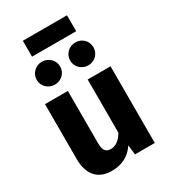

<svg xmlns="http://www.w3.org/2000/svg" viewBox="-241 -1112 1095 1243"><g transform="rotate(-30 306.5 -491.0)"><path d="M469 -881V-1000H139V-881ZM177 -821C129 -821 90 -783 90 -735C90 -688 129 -650 177 -650C227 -650 265 -688 265 -735C265 -783 227 -821 177 -821ZM427 -821C379 -821 340 -783 340 -735C340 -688 379 -650 427 -650C477 -650 514 -688 514 -735C514 -783 477 -821 427 -821ZM548 -573H377V-175C352 -132 320 -108 284 -108C248 -108 229 -125 229 -184V-573H58V-162C58 -51 111 18 218 18C295 18 351 -12 392 -72L400 0H548Z"/></g></svg>

Font: Glow Sans SC Normal ExtraBold
Style: Regular
Weight: 800
Designer: Ryoko NISHIZUKA (kana, bopomofo & ideographs); Paul D. Hunt (Latin, Greek & Cyrillic); Sandoll Communications, Soo-young
Version: Version 0.93